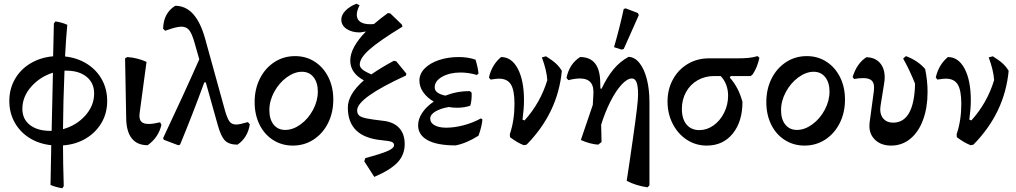

<svg xmlns="http://www.w3.org/2000/svg" viewBox="-20 -769 5452 1030"><path d="M318 11Q318 100 322 230L314 241Q275 234 251 223L255 10Q189 3 138 -29Q87 -61 58.5 -112.5Q30 -164 30 -227Q30 -292 60 -344.5Q90 -397 143.5 -429Q197 -461 265 -467L269 -643L277 -654Q309 -650 341 -636Q334 -563 329 -466Q395 -459 446.5 -426.5Q498 -394 526.5 -342.5Q555 -291 555 -227Q555 -162 524.5 -110Q494 -58 440.5 -26Q387 6 318 11ZM485 -268Q485 -324 444.5 -357Q404 -390 335 -390H326Q319 -223 318 -76Q390 -96 437.5 -149Q485 -202 485 -268ZM257 -67 264 -379Q194 -357 147 -303.5Q100 -250 100 -185Q100 -130 140.5 -98.5Q181 -67 250 -67Z M657 -134 651 -456 663 -463Q718 -459 766 -437L729 -162Q728 -157 728 -148Q728 -125 740 -114.5Q752 -104 778 -104Q802 -104 839 -113L846 -99Q830 -31 772 10Q716 10 687 -26.5Q658 -63 657 -134Z M1320 -102Q1315 -67 1298 -39Q1281 -11 1254 7Q1209 7 1187 -15Q1165 -37 1148 -99L1084 -327H1076Q1011 -150 946 7L936 10L859 -19L855 -28Q972 -276 1049 -451L1023 -542Q1010 -588 995 -607Q980 -626 953 -626Q926 -626 866 -604L855 -615Q857 -699 920 -738Q1031 -738 1080 -563L1187 -176Q1199 -134 1211 -117.5Q1223 -101 1247 -101Q1266 -101 1310 -114Z M1346 -221Q1346 -291 1374 -347Q1402 -403 1451.5 -435.5Q1501 -468 1563 -468Q1622 -468 1668.5 -438Q1715 -408 1741.5 -355Q1768 -302 1768 -235Q1768 -165 1740 -109Q1712 -53 1662.5 -20.5Q1613 12 1551 12Q1492 12 1445 -18Q1398 -48 1372 -101Q1346 -154 1346 -221ZM1685 -278Q1685 -326 1662 -355Q1639 -384 1600 -384Q1559 -384 1518 -354Q1477 -324 1451 -276Q1425 -228 1425 -178Q1425 -129 1448 -100.5Q1471 -72 1510 -72Q1552 -72 1593 -102Q1634 -132 1659.5 -180Q1685 -228 1685 -278Z M1896 -177Q1896 -159 1906.5 -149.5Q1917 -140 1945.5 -134Q1974 -128 2035 -121Q2091 -115 2121 -83Q2151 -51 2151 4Q2151 61 2113.5 101.5Q2076 142 1988 180L1934 96L1940 79Q2023 57 2058.5 41.5Q2094 26 2094 10Q2094 -3 2081 -8Q2068 -13 2027 -17Q1846 -34 1846 -192Q1846 -263 1932 -338Q1859 -377 1859 -444Q1859 -514 1943 -600Q1921 -596 1911 -595Q1867 -595 1839 -614Q1811 -633 1811 -664Q1811 -689 1833.5 -712Q1856 -735 1892 -749L1909 -741Q1894 -711 1894 -690Q1894 -665 1912.5 -652Q1931 -639 1967 -639Q1979 -639 1986 -640Q2022 -671 2061 -699L2074 -697L2136 -637L2139 -626Q2013 -549 1961.5 -503Q1910 -457 1910 -423Q1910 -409 1923.5 -397Q1937 -385 1972 -370Q2029 -409 2093 -443L2106 -440L2160 -374L2158 -364Q1896 -244 1896 -177Z M2568 -128Q2565 -91 2547 -41Q2482 0 2424 11Q2325 11 2274 -17Q2223 -45 2223 -97Q2223 -131 2245.5 -164.5Q2268 -198 2307 -224Q2272 -244 2251 -273.5Q2230 -303 2230 -337Q2230 -373 2258.5 -402Q2287 -431 2335.5 -447Q2384 -463 2441 -463Q2490 -463 2531 -449Q2544 -407 2547 -374L2538 -367Q2493 -380 2451 -380Q2393 -380 2352.5 -357.5Q2312 -335 2312 -300Q2312 -268 2369 -256Q2434 -281 2501 -280L2510 -272Q2512 -235 2503 -202Q2471 -191 2432 -191Q2407 -191 2388 -195Q2342 -187 2315 -170.5Q2288 -154 2288 -133Q2288 -110 2311.5 -97Q2335 -84 2374 -84Q2417 -84 2467 -97Q2517 -110 2560 -134Z M2994 -389Q2973 -164 2805 7L2790 10Q2756 -3 2716 -33L2715 -49Q2740 -123 2740 -212Q2740 -284 2721 -315.5Q2702 -347 2657 -347Q2640 -347 2612 -342L2603 -353Q2618 -421 2668 -463Q2725 -463 2758 -400Q2791 -337 2791 -231Q2791 -186 2783 -127L2794 -123Q2879 -217 2916 -339Q2913 -391 2887 -461L2909 -467Q2943 -446 2962 -428.5Q2981 -411 2994 -389Z M3464 -222V225L3454 236Q3391 227 3342 201L3357 102Q3362 69 3376 -29.5Q3390 -128 3396.5 -182.5Q3403 -237 3403 -262Q3403 -306 3395 -327Q3387 -348 3370 -348Q3345 -348 3314.5 -315Q3284 -282 3255 -225Q3226 -168 3205 -100L3207 -7L3189 7Q3145 4 3096 -18L3160 -206L3163 -258Q3167 -304 3149 -326Q3131 -348 3091 -348Q3065 -348 3029 -339L3019 -351Q3034 -426 3092 -463Q3199 -463 3200 -325L3201 -294L3207 -293Q3237 -356 3271.5 -397.5Q3306 -439 3352 -464Q3385 -463 3410.5 -431Q3436 -399 3450 -344.5Q3464 -290 3464 -222ZM3274 -516Q3304 -619 3326 -721L3337 -724L3402 -699L3407 -688L3326 -506L3314 -503Z M4054 -459Q4042 -405 4017 -369L4007 -361H3900L3895 -353Q3943 -299 3963 -222Q3963 -117 3911 -52.5Q3859 12 3771 12Q3713 12 3665 -19Q3617 -50 3589 -104.5Q3561 -159 3561 -224Q3561 -290 3590 -343Q3619 -396 3669.5 -426Q3720 -456 3783 -456H3932Q3971 -456 3996 -458.5Q4021 -461 4044 -468ZM3846 -361H3810Q3762 -361 3722.5 -338.5Q3683 -316 3660.5 -275.5Q3638 -235 3638 -185Q3638 -131 3663 -101Q3688 -71 3732 -71Q3772 -71 3807.5 -96Q3843 -121 3864.5 -164Q3886 -207 3886 -256Q3886 -287 3875.5 -314.5Q3865 -342 3846 -361Z M4091 -221Q4091 -291 4119 -347Q4147 -403 4196.5 -435.5Q4246 -468 4308 -468Q4367 -468 4413.5 -438Q4460 -408 4486.5 -355Q4513 -302 4513 -235Q4513 -165 4485 -109Q4457 -53 4407.5 -20.5Q4358 12 4296 12Q4237 12 4190 -18Q4143 -48 4117 -101Q4091 -154 4091 -221ZM4430 -278Q4430 -326 4407 -355Q4384 -384 4345 -384Q4304 -384 4263 -354Q4222 -324 4196 -276Q4170 -228 4170 -178Q4170 -129 4193 -100.5Q4216 -72 4255 -72Q4297 -72 4338 -102Q4379 -132 4404.5 -180Q4430 -228 4430 -278Z M4644 -93Q4644 -105 4645 -111L4668 -281Q4669 -288 4669 -300Q4669 -326 4655 -338Q4641 -350 4611 -350Q4586 -350 4562 -345L4554 -356Q4577 -430 4628 -462Q4674 -461 4700 -432Q4726 -403 4726 -354Q4726 -339 4723 -321L4704 -203Q4702 -189 4702 -183Q4702 -150 4720.5 -130.5Q4739 -111 4771 -111Q4884 -111 4889 -320Q4859 -395 4825 -455L4840 -468Q4904 -444 4943 -399Q4956 -337 4956 -275Q4956 -192 4932 -126.5Q4908 -61 4863.5 -24.5Q4819 12 4761 12Q4708 12 4676 -17.5Q4644 -47 4644 -93Z M5391 -389Q5370 -164 5202 7L5187 10Q5153 -3 5113 -33L5112 -49Q5137 -123 5137 -212Q5137 -284 5118 -315.5Q5099 -347 5054 -347Q5037 -347 5009 -342L5000 -353Q5015 -421 5065 -463Q5122 -463 5155 -400Q5188 -337 5188 -231Q5188 -186 5180 -127L5191 -123Q5276 -217 5313 -339Q5310 -391 5284 -461L5306 -467Q5340 -446 5359 -428.5Q5378 -411 5391 -389Z"/></svg>

Font: Alegreya Medium
Style: Regular
Weight: 500
Designer: Juan Pablo del Peral
Foundry: Huerta Tipografica
Version: Version 2.007; ttfautohint (v1.6)